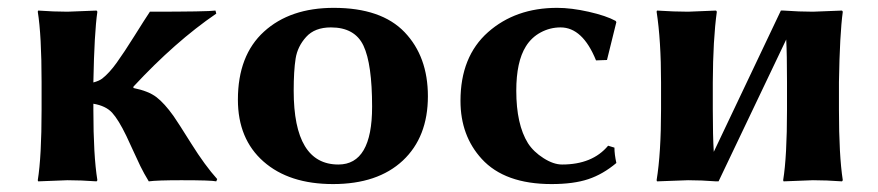

<svg xmlns="http://www.w3.org/2000/svg" viewBox="-20 -459 2236 489"><path d="M319.8 -238.3V-234.9Q358.4 -227.1 378.7 -211.4Q398.9 -195.8 421.9 -163.6Q432.6 -148.4 467.3 -93Q502 -37.6 533.2 -2.9L530.8 2.9Q518.6 0 441.9 0Q379.9 0 358.9 2.9Q346.7 -17.1 337.4 -36.1Q328.1 -55.2 317.6 -78.6Q307.1 -102.1 301.8 -112.8Q281.7 -154.3 265.6 -171.9Q249.5 -189.5 217.8 -194.8V-179.2Q217.8 -63 228 0L226.1 2.9Q186 0 151.9 0L77.1 2.9L76.2 0Q85.9 -60.1 85.9 -179.2V-248V-250Q85.9 -369.1 76.2 -429.2L77.1 -432.1Q117.2 -429.2 151.9 -429.2L226.1 -432.1L228 -429.2Q220.2 -376 217.8 -250V-249Q232.4 -252.9 240.2 -258.8Q258.3 -272.9 277.1 -299.1Q295.9 -325.2 322.5 -367.7Q349.1 -410.2 361.8 -429.2Q509.8 -429.2 528.8 -432.1L530.8 -424.3Q426.3 -353 319.8 -238.3Z M585.9 -205.1Q585.9 -317.9 652.3 -378.4Q718.8 -439 830.1 -439Q951.2 -439 1010.5 -377Q1069.8 -314.9 1069.8 -213.9Q1069.8 -109.9 1005.9 -50Q941.9 9.8 828.1 9.8Q716.3 9.8 651.1 -47.6Q585.9 -105 585.9 -205.1ZM822.8 -389.2Q781.7 -389.2 759.8 -365Q737.8 -340.8 732.9 -309.8Q728 -278.8 728 -228Q728 -40 841.8 -40Q927.7 -40 927.7 -187Q927.7 -295.9 905.8 -342.5Q883.8 -389.2 822.8 -389.2Z M1407.7 -389.2Q1380.9 -389.2 1357.2 -376.5Q1333.5 -363.8 1319.3 -340.8Q1294.9 -301.8 1294.9 -228Q1294.9 -142.1 1324.7 -94.2Q1338.9 -72.3 1364.3 -56.2Q1389.6 -40 1411.6 -40Q1488.8 -40 1528.8 -87.9L1544.9 -83Q1544.9 -65.9 1549.8 -43.9Q1515.6 -15.1 1478.3 -2.7Q1440.9 9.8 1384.8 9.8Q1265.6 9.8 1207 -54.2Q1152.8 -113.3 1152.8 -202.1Q1152.8 -314.9 1222.9 -377Q1293 -439 1398.9 -439Q1435.1 -439 1479.5 -429Q1523.9 -418.9 1547.9 -405.8L1549.8 -402.8L1525.9 -306.2L1498 -305.2Q1463.9 -389.2 1407.7 -389.2Z M1803.7 2.9Q1766.6 0 1732.4 0Q1732.4 0 1653.3 2.9L1652.3 0Q1663.6 -68.8 1663.6 -180.2V-249Q1663.6 -356 1652.3 -429.2L1653.3 -432.1Q1697.3 -429.2 1732.4 -429.2Q1732.4 -429.2 1803.7 -432.1L1805.7 -429.2Q1795.9 -358.4 1795.4 -249V-180.2Q1795.4 -111.8 1797.9 -72.3L1968.8 -432.1H1975.6Q2015.6 -429.2 2050.3 -429.2Q2050.3 -429.2 2124.5 -432.1L2126.5 -429.2Q2118.7 -372.1 2116.7 -250V-179.2Q2116.7 -63 2126.5 0L2124.5 2.9Q2084.5 0 2050.3 0Q2050.3 0 1975.6 2.9L1974.6 0Q1984.4 -60.1 1984.4 -179.2V-250Q1984.4 -320.8 1982.4 -358.4L1810.1 2.9Z"/></svg>

Font: Linux Biolinum O
Style: Bold
Weight: 700
Designer: Philipp H. Poll
Foundry: Philipp H. Poll
Version: Version 1.3.2